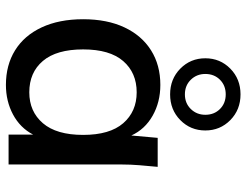

<svg xmlns="http://www.w3.org/2000/svg" viewBox="-112 -712 833 649"><g transform="rotate(90 304.5 -387.5)"><path d="M267 9Q200 9 150 -22Q100 -53 72.5 -112Q45 -171 45 -252Q45 -333 72.5 -391.5Q100 -450 150 -481.5Q200 -513 267 -513Q325 -513 371 -487Q417 -461 438 -415L446 -504H544Q541 -473 538.5 -442.5Q536 -412 536 -383V0H435V-83Q412 -39 367 -15Q322 9 267 9ZM292 -70Q357 -70 396.5 -116Q436 -162 436 -252Q436 -342 396.5 -387.5Q357 -433 292 -433Q226 -433 186.5 -387.5Q147 -342 147 -252Q147 -162 186 -116Q225 -70 292 -70ZM299 -546Q247 -546 212 -580.5Q177 -615 177 -665Q177 -715 212 -749.5Q247 -784 299 -784Q351 -784 386 -749.5Q421 -715 421 -665Q421 -615 386 -580.5Q351 -546 299 -546ZM299 -596Q329 -596 348.5 -616Q368 -636 368 -665Q368 -695 348.5 -714.5Q329 -734 299 -734Q269 -734 249.5 -714.5Q230 -695 230 -665Q230 -636 249.5 -616Q269 -596 299 -596Z"/></g></svg>

Font: Mulish SemiBold
Style: Regular
Weight: 600
Designer: Vernon Adams
Foundry: Vernon Adams
Version: Version 3.603; ttfautohint (v1.8.3)